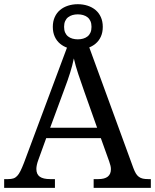

<svg xmlns="http://www.w3.org/2000/svg" viewBox="-20 -903 745 923"><path d="M202.1 -238.8 164.1 -133.8Q159.7 -122.1 157.2 -110.6Q154.8 -99.1 154.8 -90.8Q154.8 -65.4 171.1 -53.7Q187.5 -42 221.2 -42H244.1V0H0V-42H19Q33.7 -42 43.9 -45.2Q54.2 -48.3 62.5 -57.1Q70.8 -65.9 78.4 -81.1Q85.9 -96.2 95.2 -120.1L316.9 -713.9H395L621.1 -95.2Q627 -79.6 633.1 -69.3Q639.2 -59.1 647.5 -53Q655.8 -46.9 666.5 -44.4Q677.2 -42 691.9 -42H705.1V0H430.2V-42H453.1Q513.2 -42 513.2 -89.8Q513.2 -98.1 511 -106.9Q508.8 -115.7 504.9 -127L464.8 -238.8ZM384.8 -463.9Q369.1 -508.3 356.2 -547.1Q343.3 -585.9 335 -622.1Q331.5 -604 326.9 -587.2Q322.3 -570.3 316.9 -552.7Q311.5 -535.2 304.7 -515.9Q297.9 -496.6 289.1 -473.1L221.2 -289.1H446.8ZM474.1 -773.9Q474.1 -747.1 464.8 -726.8Q455.6 -706.5 439.2 -692.9Q422.9 -679.2 400.9 -672.1Q378.9 -665 354 -665Q329.1 -665 307.1 -672.1Q285.2 -679.2 268.8 -692.9Q252.4 -706.5 243.2 -726.8Q233.9 -747.1 233.9 -773.9Q233.9 -800.3 243.2 -820.8Q252.4 -841.3 268.8 -855Q285.2 -868.7 307.1 -875.7Q329.1 -882.8 354 -882.8Q378.9 -882.8 400.9 -875.7Q422.9 -868.7 439.2 -855Q455.6 -841.3 464.8 -820.8Q474.1 -800.3 474.1 -773.9ZM419.9 -773.9Q419.9 -790 414.8 -801.5Q409.7 -813 400.6 -820.1Q391.6 -827.1 379.6 -830.6Q367.7 -834 354 -834Q340.3 -834 328.4 -830.6Q316.4 -827.1 307.4 -820.1Q298.3 -813 293.2 -801.5Q288.1 -790 288.1 -773.9Q288.1 -757.8 293.2 -746.3Q298.3 -734.9 307.4 -727.8Q316.4 -720.7 328.4 -717.3Q340.3 -713.9 354 -713.9Q367.7 -713.9 379.6 -717.3Q391.6 -720.7 400.6 -727.8Q409.7 -734.9 414.8 -746.3Q419.9 -757.8 419.9 -773.9Z"/></svg>

Font: Droid Serif
Style: Regular
Weight: 400
Version: Version 1.00 build 112